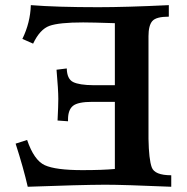

<svg xmlns="http://www.w3.org/2000/svg" viewBox="-20 -713 714 733"><path d="M633.8 0Q451.7 -7.8 380.9 -7.8Q283.2 -7.3 85.9 0Q69.8 -70.8 39.6 -164.6L83.5 -178.7Q109.9 -101.1 151.1 -82.3Q192.4 -63.5 294.4 -63.5Q372.1 -63.5 418.5 -67.9V-324.2H332.5Q277.3 -324.2 258.5 -308.8Q239.7 -293.5 239.7 -256.8V-250L199.7 -252.9Q202.6 -309.1 202.6 -335.4Q202.6 -369.1 195.8 -446.8L234.9 -451.7Q235.8 -411.6 259 -399.9Q282.2 -388.2 336.9 -387.7H418.5V-624.5Q331.5 -627.4 297.4 -627.4Q205.6 -627.4 168.9 -614.3Q132.3 -601.1 106.4 -546.4L65.4 -564.5Q95.7 -626.5 97.7 -693.4Q195.8 -685.5 355 -685.5Q461.4 -685.5 624.5 -693.4V-649.4Q576.2 -649.4 561.5 -632.6Q546.9 -615.7 546.9 -574.7V-182.6Q548.3 -104.5 559.3 -74.2Q570.3 -43.9 633.8 -43.9Z"/></svg>

Font: Kelvinch
Style: Bold
Weight: 700
Designer: Paul James Miller
Foundry: High-Logic / Made with FontCreator
Version: Version 3.501;March 28, 2021;FontCreator 13.0.0.2683 64-bit